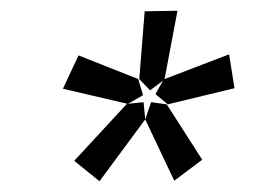

<svg xmlns="http://www.w3.org/2000/svg" viewBox="-20 -781 478 357"><path d="M292 -587 269 -606 283 -631 259 -613 239 -634 249 -760 310 -761 286 -634 406 -680 416 -617ZM165 -444 118 -482 216 -588H217L97 -616L126 -678L237 -634L246 -604L218 -588L247 -591L250 -559ZM304 -445 250 -559 261 -591 290 -587 356 -484Z"/></svg>

Font: Bitter Medium
Style: Italic
Weight: 500
Italic angle: -9°
Designer: Sol Matas, and Bitter project Authors
Foundry: Sol Matas
Version: Version 2.001